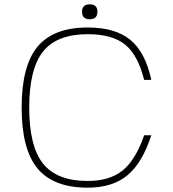

<svg xmlns="http://www.w3.org/2000/svg" viewBox="-20 -847 799 887"><path d="M646 -222H679Q638 -95 569 -37.5Q500 20 385 20Q227 20 153.5 -68.5Q80 -157 80 -350Q80 -543 153.5 -631.5Q227 -720 385 -720Q513 -720 582.5 -662.5Q652 -605 679 -478H646Q617 -593 558 -641Q499 -689 385 -689Q243 -689 179 -609Q115 -529 115 -350Q115 -171 179 -91Q243 -11 385 -11Q486 -11 546 -59Q606 -107 646 -222ZM395 -827Q430 -827 430 -793Q430 -758 395 -758Q359 -758 359 -793Q359 -827 395 -827Z"/></svg>

Font: Fivo Sans Thin
Style: Regular
Weight: 250
Foundry: Alexander Slobzheninov
Version: 1.0